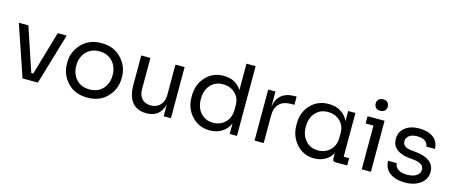

<svg xmlns="http://www.w3.org/2000/svg" viewBox="-46 -1332 4574 1941"><g transform="rotate(15 2241.0 -361.0)"><path d="M206 0 24 -534H124L277 -76H298L431 -534H525L367 0Z M601 -258V-276Q601 -386 679.5 -469Q758 -552 887 -552Q1016 -552 1094.5 -469Q1173 -386 1173 -276V-258Q1173 -149 1096 -65.5Q1019 18 887 18Q755 18 678 -65.5Q601 -149 601 -258ZM748 -124Q799 -68 887 -68Q975 -68 1026 -124Q1077 -180 1077 -267Q1077 -354 1025 -410Q973 -466 887 -466Q801 -466 749 -410Q697 -354 697 -267Q697 -180 748 -124Z M1502 16Q1407 16 1356 -46Q1305 -108 1305 -225V-535H1401V-206Q1401 -143 1435 -107.5Q1469 -72 1527 -72Q1588 -72 1625.5 -111Q1663 -150 1663 -216V-535H1759V0H1683V-123Q1646 16 1506 16Z M2168 18Q2055 18 1980 -62Q1905 -142 1905 -258V-276Q1905 -392 1978 -472Q2051 -552 2165 -552Q2294 -552 2354 -453V-730H2450V0H2374V-110Q2345 -45 2290 -13.5Q2235 18 2168 18ZM2181 -66Q2257 -66 2307.5 -116Q2358 -166 2358 -249V-295Q2358 -374 2306.5 -421Q2255 -468 2180 -468Q2100 -468 2050.5 -413Q2001 -358 2001 -267Q2001 -176 2051 -121Q2101 -66 2181 -66Z M2634 0V-534H2710V-374Q2735 -540 2912 -540H2930V-454H2896Q2816 -454 2773 -411.5Q2730 -369 2730 -289V0Z M3481 0Q3451 0 3451 -30V-88Q3421 -35 3371 -8.5Q3321 18 3261 18Q3148 18 3075 -64Q3002 -146 3002 -262V-280Q3002 -395 3075.5 -473.5Q3149 -552 3265 -552Q3336 -552 3389.5 -520.5Q3443 -489 3471 -429V-534H3547V-76H3604V0ZM3278 -70Q3354 -70 3404.5 -120Q3455 -170 3455 -253V-299Q3455 -378 3403.5 -425Q3352 -472 3278 -472Q3197 -472 3147.5 -416.5Q3098 -361 3098 -271Q3098 -181 3148.5 -125.5Q3199 -70 3278 -70Z M3830 -636.5Q3814 -620 3783 -620Q3752 -620 3736 -636.5Q3720 -653 3720 -680Q3720 -707 3736 -723.5Q3752 -740 3783 -740Q3814 -740 3830 -723.5Q3846 -707 3846 -680Q3846 -653 3830 -636.5ZM3756 0V-458H3674V-534H3852V0Z M4213 16Q4109 16 4051 -28.5Q3993 -73 3991 -152H4081Q4083 -116 4115 -91Q4147 -66 4213 -66Q4275 -66 4310 -90.5Q4345 -115 4345 -154Q4345 -219 4239 -230L4181 -236Q4101 -245 4055 -283Q4009 -321 4009 -387Q4009 -462 4065.5 -506Q4122 -550 4213 -550Q4305 -550 4360 -509Q4415 -468 4417 -391H4327Q4325 -425 4296 -446.5Q4267 -468 4213 -468Q4159 -468 4129 -445.5Q4099 -423 4099 -387Q4099 -326 4187 -316L4245 -310Q4334 -301 4384.5 -261.5Q4435 -222 4435 -154Q4435 -79 4373 -31.5Q4311 16 4213 16Z"/></g></svg>

Font: Cazoo Sans
Style: Regular
Weight: 400
Designer: Jonathan Barnbrook, Julián Moncada
Foundry: Barnbrook Fonts
Version: Version 2.000;Glyphs 3.3 (3337)